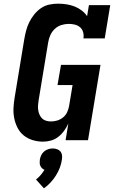

<svg xmlns="http://www.w3.org/2000/svg" viewBox="-20 -763 640 1045"><path d="M214 8Q185 8 157.5 -0.5Q130 -9 109 -26Q88 -43 75.5 -67.5Q63 -92 57.5 -119.5Q52 -147 53.5 -176Q55 -205 60 -234L112 -549Q116 -572 122 -595.5Q128 -619 139 -641.5Q150 -664 166 -684Q182 -704 203 -718.5Q224 -733 248 -738Q272 -743 296 -743Q319 -743 342 -739.5Q365 -736 385.5 -728Q406 -720 424 -706.5Q442 -693 454 -675L464 -735H580L550 -554H434Q437 -571 432.5 -587.5Q428 -604 416 -614.5Q404 -625 387.5 -629Q371 -633 354 -633Q334 -633 313.5 -626.5Q293 -620 277.5 -605Q262 -590 253.5 -570.5Q245 -551 242 -531L190 -216Q188 -203 187 -189.5Q186 -176 188 -163Q190 -150 195.5 -138Q201 -126 210 -117.5Q219 -109 232 -105.5Q245 -102 258 -102Q276 -102 293 -107.5Q310 -113 324 -124.5Q338 -136 345.5 -152.5Q353 -169 356 -186L375 -300H293L312 -410H527L459 0H337L352 -91Q343 -71 329.5 -52Q316 -33 297.5 -18.5Q279 -4 257 2Q235 8 214 8ZM219 262 176 214Q190 203 201.5 189.5Q213 176 222 161Q222 161 222 161Q222 161 222 161Q214 158 208.5 152.5Q203 147 199.5 139.5Q196 132 196 123Q196 114 197 105Q199 93 204.5 81.5Q210 70 220 61.5Q230 53 242.5 49Q255 45 267 45Q279 45 290.5 49Q302 53 309 61.5Q316 70 317.5 81.5Q319 93 317 105Q314 128 305.5 150Q297 172 284.5 192Q272 212 255.5 230Q239 248 219 262Z"/></svg>

Font: Iosevka Curly Slab XBdEx
Style: Italic
Weight: 800
Width: 7
Italic angle: -9°
Monospace: yes
Designer: Belleve Invis
Foundry: Belleve Invis
Version: Version 11.1.0; ttfautohint (v1.8.3)